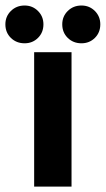

<svg xmlns="http://www.w3.org/2000/svg" viewBox="-67 -694 393 714"><path d="M60 -500H199V0H60ZM24.5 -533Q-6 -533 -26.5 -553Q-47 -573 -47 -603.5Q-47 -633 -26.5 -653.2Q-6 -673.5 24.5 -673.5Q54 -673.5 74.2 -653.2Q94.5 -633 94.5 -603.5Q94.5 -573 74.2 -553Q54 -533 24.5 -533ZM236 -533Q205.5 -533 185 -553Q164.5 -573 164.5 -603.5Q164.5 -633 185 -653.2Q205.5 -673.5 236 -673.5Q265.5 -673.5 285.8 -653.2Q306 -633 306 -603.5Q306 -573 285.8 -553Q265.5 -533 236 -533Z"/></svg>

Font: Urbanist ExtraBold
Style: Regular
Weight: 800
Designer: Corey Hu
Foundry: Corey Hu
Version: Version 1.330; ttfautohint (v1.8.4.7-5d5b)